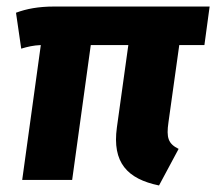

<svg xmlns="http://www.w3.org/2000/svg" viewBox="-20 -551 662 588"><path d="M529 -413H606L622 -531H146C98 -531 61 -524 29 -512L45 -402C65 -408 82 -412 105 -413L48 0H201L258 -413H373L338 -161C323 -53 370 -3 467 17L527 -95C495 -111 489 -129 496 -177Z"/></svg>

Font: Fira Sans
Style: Bold Italic
Weight: 700
Italic angle: -8°
Designer: bBox Type GmbH & Carrois Corporate GbR & Edenspiekermann AG
Foundry: bBox Type GmbH & Carrois Corporate GbR & Edenspiekermann AG
Version: Version 4.301;PS 004.301;hotconv 1.0.88;makeotf.lib2.5.64775